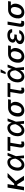

<svg xmlns="http://www.w3.org/2000/svg" viewBox="2753 -3570 828 6374"><g transform="rotate(-90 3167.0 -383.0)"><path d="M241.5 -545.5 204.9 -326.3H254.3L468 -545.5H610.1L341.6 -272.7L517.8 0H371.8L232.2 -223H187.9L150.6 0H35.2L126.1 -545.5Z M879.6 11.4Q810.7 11 763.3 -26.1Q715.9 -63.2 697.4 -129.3Q679 -195.3 693.2 -279.1Q705.6 -358.3 745.2 -420.8Q784.8 -483.3 842.5 -517.9Q900.2 -552.6 965.9 -552.6Q1036.6 -552.6 1077.9 -513.8Q1119.3 -475.1 1134.6 -407.3H1134.9L1187.5 -545.5H1279.8L1171.9 -271.3L1170.5 -266.7L1193.9 0H1101.6L1094.8 -129.6Q1011.4 12.8 879.6 11.4ZM1086.6 -280.5V-280.9Q1085.9 -296.9 1084.3 -311.8Q1082.7 -326.7 1079 -345.5Q1075.3 -364.3 1070 -380.1Q1064.6 -396 1055.6 -411.6Q1046.5 -427.2 1035 -438Q1023.4 -448.9 1006.7 -455.6Q990.1 -462.4 970.2 -462.4Q907.7 -462.4 858.7 -407.1Q809.7 -351.9 795.1 -265.6Q786.6 -212.7 795.1 -170.5Q803.6 -128.2 828.3 -104Q853 -79.9 890.3 -79.9Q918.3 -79.9 945.5 -93.8Q972.7 -107.6 993.3 -128.2Q1013.8 -148.8 1032.7 -176.1Q1051.5 -203.5 1063.4 -227.3Q1075.3 -251.1 1084.5 -274.9Z M1813.2 -545.5 1798.3 -453.8H1614.7L1563.6 -143.1Q1561.4 -131.4 1561.4 -122.2Q1561.4 -112.9 1562.9 -106.7Q1564.3 -100.5 1567.6 -96.1Q1571 -91.6 1574.8 -89.1Q1578.5 -86.6 1584 -85.2Q1589.5 -83.8 1593.9 -83.5Q1598.4 -83.1 1604.4 -83.1Q1623.2 -83.1 1652.7 -95.9L1659.1 -14.2Q1634.9 0 1612.6 5Q1590.2 9.9 1562.5 9.9Q1498.2 9.9 1471.9 -27.9Q1445.7 -65.7 1458.8 -146.3L1509.9 -453.8H1338.1L1353 -545.5Z M2023.4 11.4Q1954.5 11 1907.1 -26.1Q1859.7 -63.2 1841.3 -129.3Q1822.8 -195.3 1837 -279.1Q1849.4 -358.3 1889 -420.8Q1928.6 -483.3 1986.3 -517.9Q2044 -552.6 2109.7 -552.6Q2180.4 -552.6 2221.8 -513.8Q2263.1 -475.1 2278.4 -407.3H2278.8L2331.3 -545.5H2423.7L2315.7 -271.3L2314.3 -266.7L2337.7 0H2245.4L2238.6 -129.6Q2155.2 12.8 2023.4 11.4ZM2230.5 -280.5V-280.9Q2229.8 -296.9 2228.2 -311.8Q2226.6 -326.7 2222.8 -345.5Q2219.1 -364.3 2213.8 -380.1Q2208.5 -396 2199.4 -411.6Q2190.3 -427.2 2178.8 -438Q2167.3 -448.9 2150.6 -455.6Q2133.9 -462.4 2114 -462.4Q2051.5 -462.4 2002.5 -407.1Q1953.5 -351.9 1938.9 -265.6Q1930.4 -212.7 1938.9 -170.5Q1947.4 -128.2 1972.1 -104Q1996.8 -79.9 2034.1 -79.9Q2062.1 -79.9 2089.3 -93.8Q2116.5 -107.6 2137.1 -128.2Q2157.7 -148.8 2176.5 -176.1Q2195.3 -203.5 2207.2 -227.3Q2219.1 -251.1 2228.3 -274.9Z M2487.6 -258.5 2490.4 -269.9Q2499.6 -324.9 2523.8 -372.2Q2547.9 -419.4 2584.3 -454.2Q2620.7 -489 2670.1 -508.7Q2719.5 -528.4 2775.9 -528.4H3057.9L3042.6 -436.8H2909.8Q2947.4 -404.8 2964 -356Q2980.5 -307.2 2970.5 -248.6L2969.1 -238.6Q2960.9 -188.9 2937.1 -144.2Q2913.4 -99.4 2877.7 -65Q2842 -30.5 2792.6 -10.3Q2743.3 9.9 2687.9 9.9Q2642.4 9.9 2605.3 -3.4Q2568.2 -16.7 2543.5 -40.7Q2518.8 -64.6 2503 -98.2Q2487.2 -131.7 2484.2 -172.1Q2481.2 -212.4 2487.6 -258.5ZM2605.8 -269.9 2603 -258.5Q2598.7 -229.4 2598.4 -203.3Q2598 -177.2 2604.6 -154.8Q2611.2 -132.5 2623 -116.3Q2634.9 -100.1 2655.4 -90.9Q2675.8 -81.7 2702.8 -81.7Q2735.1 -81.7 2761.9 -95.7Q2788.7 -109.7 2807.4 -134.4Q2826 -159.1 2838.2 -190.3Q2850.5 -221.6 2856.5 -258.5L2859.4 -269.9Q2865.8 -303.3 2862.7 -333.6Q2859.7 -364 2849.4 -386.9Q2839.1 -409.8 2816.4 -423.3Q2793.7 -436.8 2761 -436.8Q2728 -436.8 2700.8 -423.5Q2673.7 -410.2 2654.8 -386.7Q2636 -363.3 2623.8 -333.8Q2611.5 -304.3 2605.8 -269.9Z M3601.2 -545.5 3586.3 -453.8H3402.7L3351.6 -143.1Q3349.4 -131.4 3349.4 -122.2Q3349.4 -112.9 3350.9 -106.7Q3352.3 -100.5 3355.6 -96.1Q3359 -91.6 3362.7 -89.1Q3366.5 -86.6 3372 -85.2Q3377.5 -83.8 3381.9 -83.5Q3386.4 -83.1 3392.4 -83.1Q3411.2 -83.1 3440.7 -95.9L3447.1 -14.2Q3422.9 0 3400.6 5Q3378.2 9.9 3350.5 9.9Q3286.2 9.9 3259.9 -27.9Q3233.7 -65.7 3246.8 -146.3L3297.9 -453.8H3126.1L3141 -545.5Z M3811.4 11.4Q3742.5 11 3695.1 -26.1Q3647.7 -63.2 3629.3 -129.3Q3610.8 -195.3 3625 -279.1Q3637.4 -358.3 3677 -420.8Q3716.6 -483.3 3774.3 -517.9Q3832 -552.6 3897.7 -552.6Q3968.4 -552.6 4009.8 -513.8Q4051.1 -475.1 4066.4 -407.3H4066.8L4119.3 -545.5H4211.6L4103.7 -271.3L4102.3 -266.7L4125.7 0H4033.4L4026.6 -129.6Q3943.2 12.8 3811.4 11.4ZM4018.5 -280.5V-280.9Q4017.8 -296.9 4016.2 -311.8Q4014.6 -326.7 4010.8 -345.5Q4007.1 -364.3 4001.8 -380.1Q3996.4 -396 3987.4 -411.6Q3978.3 -427.2 3966.8 -438Q3955.3 -448.9 3938.6 -455.6Q3921.9 -462.4 3902 -462.4Q3839.5 -462.4 3790.5 -407.1Q3741.5 -351.9 3726.9 -265.6Q3718.4 -212.7 3726.9 -170.5Q3735.4 -128.2 3760.1 -104Q3784.8 -79.9 3822.1 -79.9Q3850.1 -79.9 3877.3 -93.8Q3904.5 -107.6 3925.1 -128.2Q3945.7 -148.8 3964.5 -176.1Q3983.3 -203.5 3995.2 -227.3Q4007.1 -251.1 4016.3 -274.9ZM3893.1 -610.1 3949.2 -777H4054.7L3961.6 -610.1Z M4275.6 -258.5 4278.4 -269.9Q4287.6 -324.9 4311.8 -372.2Q4335.9 -419.4 4372.3 -454.2Q4408.7 -489 4458.1 -508.7Q4507.5 -528.4 4563.9 -528.4H4845.9L4830.6 -436.8H4697.8Q4735.4 -404.8 4752 -356Q4768.5 -307.2 4758.5 -248.6L4757.1 -238.6Q4748.9 -188.9 4725.1 -144.2Q4701.3 -99.4 4665.7 -65Q4630 -30.5 4580.6 -10.3Q4531.2 9.9 4475.9 9.9Q4430.4 9.9 4393.3 -3.4Q4356.2 -16.7 4331.5 -40.7Q4306.8 -64.6 4291 -98.2Q4275.2 -131.7 4272.2 -172.1Q4269.2 -212.4 4275.6 -258.5ZM4393.8 -269.9 4391 -258.5Q4386.7 -229.4 4386.4 -203.3Q4386 -177.2 4392.6 -154.8Q4399.1 -132.5 4411 -116.3Q4422.9 -100.1 4443.4 -90.9Q4463.8 -81.7 4490.8 -81.7Q4523.1 -81.7 4549.9 -95.7Q4576.7 -109.7 4595.3 -134.4Q4614 -159.1 4626.2 -190.3Q4638.5 -221.6 4644.5 -258.5L4647.4 -269.9Q4653.8 -303.3 4650.7 -333.6Q4647.7 -364 4637.4 -386.9Q4627.1 -409.8 4604.4 -423.3Q4581.7 -436.8 4549 -436.8Q4516 -436.8 4488.8 -423.5Q4461.6 -410.2 4442.8 -386.7Q4424 -363.3 4411.8 -333.8Q4399.5 -304.3 4393.8 -269.9Z M5203.1 -262.4 5199.6 -239H5130.3Q5078.8 -239 5041.9 -215.7Q5005 -192.5 4998.6 -155.5Q4993.3 -121.1 5023.6 -99.6Q5054 -78.1 5110.8 -78.1Q5166.9 -78.1 5200.1 -97.7Q5233.3 -117.2 5250 -158.4H5354.4Q5334.2 -80.6 5263.5 -35.3Q5192.8 9.9 5095.5 9.9Q5029.8 9.9 4980.5 -9.6Q4931.1 -29.1 4906.6 -65.3Q4882.1 -101.6 4889.9 -148.1Q4897 -190 4929.2 -224.1Q4961.3 -258.2 5023.1 -273.8Q4996.1 -282 4977.6 -295.5Q4959.2 -308.9 4951 -324.6Q4942.8 -340.2 4939.8 -358.1Q4936.8 -376.1 4940.7 -393.1Q4949.2 -442.8 4983.3 -479Q5017.4 -515.3 5070.1 -533.9Q5122.9 -552.6 5188.2 -552.6Q5283 -552.6 5336.1 -510.3Q5389.2 -468 5384.6 -393.1H5277Q5276.3 -427.2 5248.4 -446.4Q5220.5 -465.6 5170.8 -465.6Q5119 -465.6 5085 -444.4Q5051.1 -423.3 5045.1 -389.2Q5040.1 -357.6 5065.2 -339.3Q5090.2 -321 5143.5 -321H5212.7Z M5533.7 -545.5H5638.5L5571.7 -147Q5566.4 -113.6 5580.6 -101.2Q5594.8 -88.8 5622.9 -88.8Q5640.3 -88.8 5665.8 -94.5L5651.3 -4.6Q5612.9 6.7 5571 6.7Q5442.5 6.7 5466.3 -141Z M5746.8 -258.5 5749.6 -269.9Q5758.9 -324.9 5783 -372.2Q5807.2 -419.4 5843.6 -454.2Q5880 -489 5929.3 -508.7Q5978.7 -528.4 6035.2 -528.4H6317.1L6301.8 -436.8H6169Q6206.7 -404.8 6223.2 -356Q6239.7 -307.2 6229.8 -248.6L6228.3 -238.6Q6220.2 -188.9 6196.4 -144.2Q6172.6 -99.4 6136.9 -65Q6101.2 -30.5 6051.8 -10.3Q6002.5 9.9 5947.1 9.9Q5901.6 9.9 5864.5 -3.4Q5827.4 -16.7 5802.7 -40.7Q5778.1 -64.6 5762.3 -98.2Q5746.4 -131.7 5743.4 -172.1Q5740.4 -212.4 5746.8 -258.5ZM5865.1 -269.9 5862.2 -258.5Q5858 -229.4 5857.6 -203.3Q5857.2 -177.2 5863.8 -154.8Q5870.4 -132.5 5882.3 -116.3Q5894.2 -100.1 5914.6 -90.9Q5935 -81.7 5962 -81.7Q5994.3 -81.7 6021.1 -95.7Q6047.9 -109.7 6066.6 -134.4Q6085.2 -159.1 6097.5 -190.3Q6109.7 -221.6 6115.8 -258.5L6118.6 -269.9Q6125 -303.3 6122 -333.6Q6119 -364 6108.7 -386.9Q6098.4 -409.8 6075.6 -423.3Q6052.9 -436.8 6020.2 -436.8Q5987.2 -436.8 5960 -423.5Q5932.9 -410.2 5914.1 -386.7Q5895.2 -363.3 5883 -333.8Q5870.7 -304.3 5865.1 -269.9Z"/></g></svg>

Font: Karasuma Gothic
Style: Medium Italic
Weight: 500
Italic angle: 9.39998°
Designer: Rasmus Andersson / Ryoko Nishizuka
Foundry: Genbu
Version: Version 1.00